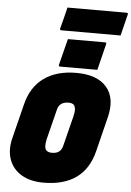

<svg xmlns="http://www.w3.org/2000/svg" viewBox="-71 -1195 866 1266"><g transform="rotate(5 362.0 -562.0)"><path d="M344 -937H590Q601 -937 598 -926L555 -752H309Q297 -752 300 -763ZM419 -720Q558 -720 620.5 -647Q683 -574 651 -446L594 -217Q535 20 265 20Q178 20 119.5 -15Q61 -50 38.5 -112.5Q16 -175 36 -255L93 -483Q122 -600 205.5 -660Q289 -720 419 -720ZM262 -267Q249 -210 268 -192Q281 -181 305 -181Q361 -181 374 -231L425 -434Q439 -490 419 -510Q413 -515 405 -517.5Q397 -520 386 -520Q326 -520 313 -470ZM323 -1144H715Q726 -1144 723 -1133Q714 -1096 705.5 -1062Q697 -1028 688 -991H296Q285 -991 287 -1002Q297 -1039 305.5 -1073Q314 -1107 323 -1144Z"/></g></svg>

Font: Recursive Sn Lnr St XBk
Style: Italic
Weight: 1000
Italic angle: -15°
Version: Version 1.079;hotconv 1.0.112;makeotfexe 2.5.65598; ttfautoh